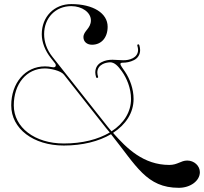

<svg xmlns="http://www.w3.org/2000/svg" viewBox="-20 -710 998 940"><path d="M517.5 -61.5C460.5 -27.5 383 -7.5 292.5 -7.5C150.5 -7.5 47.5 -86 47.5 -194C47.5 -299 109.5 -375 200 -375C225.5 -375 277.5 -364.5 293 -344.5L499 -83.5ZM329 -680C382 -680 425 -649 425 -610.5C425 -570 388.5 -559 388.5 -528C388.5 -506 405.5 -491 430.5 -491C476.5 -491 507 -526 507 -579C507 -645.5 436 -690 329 -690C245 -690 184.5 -628 184.5 -542.5C184.5 -502.5 201 -461.5 229 -426L249.5 -400C255.5 -392.5 255.5 -377.5 237 -381C223 -384 209.5 -385 200 -385C103 -385 35 -303 35 -194C35 -80 143 2.5 292.5 2.5C384 2.5 464 -18 523.5 -53C647.5 102 697 209.5 855.5 209.5C912.5 209.5 958.5 175 958.5 133C958.5 101.5 930.5 76 896.5 76C865.5 76 849.5 97.5 809 97.5C682.5 97.5 600.5 16.5 533.5 -59.5C596 -100 634 -157.5 634 -225.5C634 -274.5 616 -323.5 592 -359C580.5 -376.5 569.5 -389.5 569.5 -397C569.5 -401 573.5 -403 580 -403C598 -403 617 -406 636.5 -416C654 -425 666 -442 666 -465C666 -472.5 664.5 -480.5 662 -489C661.5 -490 660 -493 657 -493C653.5 -493 652 -490 652 -488C652 -487 652.5 -486.5 652.5 -486C654.5 -478.5 656 -472 656 -466C656 -446.5 645 -433 631 -425.5C615 -417 599 -415 583 -415C566 -415 548.5 -417.5 531 -417.5C513 -417.5 494.5 -415 476 -405C457.5 -395.5 446.5 -377.5 446.5 -355.5C446.5 -348 448 -340.5 450.5 -332C451.5 -329 454 -328.5 455.5 -328.5C457.5 -328.5 460.5 -330 460.5 -333C460.5 -333.5 460.5 -334.5 460 -335C458 -342 456.5 -349 456.5 -355C456.5 -374 466.5 -387.5 481.5 -395.5C493.5 -402 506 -404 518.5 -405C540.5 -405 557 -388 576.5 -361C601 -327 621.5 -277 621.5 -225.5C621.5 -162 586.5 -106 526 -67C518.5 -75.5 512 -83.5 507 -90L236.5 -432C209.5 -466 196 -505 196 -542.5C196 -622.5 252 -680 329 -680Z"/></svg>

Font: ZnikomitNo24
Style: Regular
Weight: 500
Designer: gluk
Foundry: gluk
Version: Version 0.55